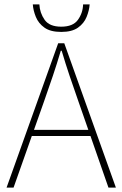

<svg xmlns="http://www.w3.org/2000/svg" viewBox="-20 -858 560 878"><path d="M10 0 246 -660H274L510 0H476L338 -396Q317 -456 298.5 -510.5Q280 -565 262 -626H258Q240 -565 221.5 -510.5Q203 -456 182 -396L42 0ZM112 -236V-264H405V-236ZM260 -712Q211 -712 183.5 -731.5Q156 -751 144 -780.5Q132 -810 130 -838H160Q162 -799 184 -767.5Q206 -736 260 -736Q314 -736 336.5 -767.5Q359 -799 360 -838H390Q388 -810 376 -780.5Q364 -751 336.5 -731.5Q309 -712 260 -712Z"/></svg>

Font: Source Sans 3 VF
Style: Regular
Weight: 200
Designer: Paul D. Hunt
Foundry: Adobe
Version: Version 3.046;hotconv 1.0.118;makeotfexe 2.5.65603